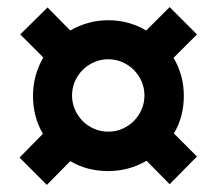

<svg xmlns="http://www.w3.org/2000/svg" viewBox="-20 -604 596 541"><path d="M73 -334Q73 -392 102 -442L37 -507L114 -583L178 -518Q228 -547 285 -547Q343 -547 392 -518L458 -584L535 -507L469 -441Q498 -392 498 -334Q498 -275 470 -228L535 -163L458 -85L393 -151Q343 -122 285 -122Q225 -122 178 -150L112 -83L35 -160L101 -227Q73 -274 73 -334ZM183 -335Q183 -314 191 -295.5Q199 -277 213 -263Q227 -249 245.5 -241Q264 -233 285 -233Q306 -233 324.5 -241Q343 -249 357 -263Q371 -277 379 -295.5Q387 -314 387 -335Q387 -356 379 -374.5Q371 -393 357 -407Q343 -421 324.5 -429Q306 -437 285 -437Q264 -437 245.5 -429Q227 -421 213 -407Q199 -393 191 -374.5Q183 -356 183 -335Z"/></svg>

Font: Libra Sans Modern
Style: Bold Italic
Weight: 700
Italic angle: -12°
Foundry: Stefan Peev, Context Ltd
Version: Version 1.000